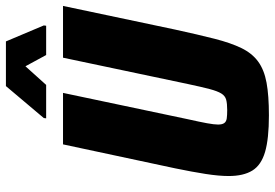

<svg xmlns="http://www.w3.org/2000/svg" viewBox="-160 -761 929 649"><g transform="rotate(-90 304.5 -436.5)"><path d="M239 8Q160 8 115.5 -5Q71 -18 52.5 -48Q34 -78 34 -128Q34 -161 41 -206Q48 -251 60 -309L141 -688H315L226 -266Q217 -226 212.5 -201.5Q208 -177 208 -164Q208 -150 213 -143Q218 -136 229 -134.5Q240 -133 257 -133Q279 -133 292 -136.5Q305 -140 313 -153Q321 -166 328 -192.5Q335 -219 345 -266L434 -688H609L529 -309Q512 -231 498 -176Q484 -121 466.5 -85Q449 -49 421 -28.5Q393 -8 349.5 0Q306 8 239 8ZM229 -745 230 -753 338 -881H489L543 -753L542 -745H443L405 -815L342 -745Z"/></g></svg>

Font: Saira SemiCondensed ExtraBold
Style: Italic
Weight: 800
Width: 4
Italic angle: -12°
Designer: Hector Gatti with collaboration of the Omnibus-Type team
Foundry: Omnibus-Type
Version: Version 1.101